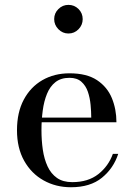

<svg xmlns="http://www.w3.org/2000/svg" viewBox="-20 -778 564 808"><path d="M278.5 10Q215 10 163.5 -18.8Q112 -47.5 81.8 -101.2Q51.5 -155 51.5 -230Q51.5 -305 80 -358.5Q108.5 -412 158.5 -440.8Q208.5 -469.5 272.5 -469.5Q345 -469.5 388.2 -440.8Q431.5 -412 450.8 -365Q470 -318 470 -263.5H119V-283H364Q364 -308 361.2 -337Q358.5 -366 349.8 -391.8Q341 -417.5 322.5 -434Q304 -450.5 272.5 -450.5Q236.5 -450.5 213.5 -432.5Q190.5 -414.5 177.8 -383.2Q165 -352 159.8 -312.5Q154.5 -273 154.5 -230Q154.5 -187 160.2 -147.8Q166 -108.5 180.2 -77.8Q194.5 -47 219.8 -29.2Q245 -11.5 284 -11.5Q351 -11.5 393.8 -45.2Q436.5 -79 455 -130.5H477.5Q458 -70 409 -30Q360 10 278.5 10ZM268 -637Q243.5 -637 225.8 -655Q208 -673 208 -697.5Q208 -722.5 225.8 -740Q243.5 -757.5 268 -757.5Q293 -757.5 310.5 -740Q328 -722.5 328 -697.5Q328 -673 310.5 -655Q293 -637 268 -637Z"/></svg>

Font: Bodoni Moda
Style: Regular
Weight: 400
Designer: Owen Earl
Foundry: indestructible type
Version: Version 2.005